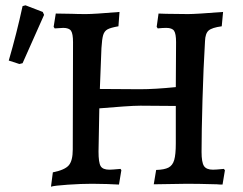

<svg xmlns="http://www.w3.org/2000/svg" viewBox="-20 -692 914 723"><path d="M179 -43Q224 -52 239 -69.5Q254 -87 254 -129L255 -533Q255 -565 247.5 -576Q240 -587 218 -587L186 -585L182 -591L190 -641L251 -640Q271 -639 304 -639Q334 -639 430 -647L426 -593Q397 -588 385 -581.5Q373 -575 368.5 -560Q364 -545 362 -511L356 -357L507 -356Q563 -356 642 -364L643 -533Q643 -565 635.5 -576Q628 -587 606 -587Q592 -587 574 -585L570 -591L577 -641L605 -640L688 -639Q718 -639 820 -647L815 -593Q778 -588 765.5 -577Q753 -566 752 -537Q746 -438 742.5 -316Q739 -194 739 -120Q739 -81 748 -67Q757 -53 782 -53Q793 -53 823 -56L827 -51L818 3Q805 3 797 2Q725 0 685 0L559 2L568 -52Q599 -53 614.5 -61Q630 -69 636 -89.5Q642 -110 642 -152V-293L509 -294Q486 -294 444 -291Q402 -288 354 -284L351 -121Q351 -80 359 -66.5Q367 -53 392 -53Q401 -53 434 -56L437 -51L428 3Q412 2 383 1Q354 0 327 0Q286 0 235 3.5Q184 7 172 11ZM13 -464Q43 -567 65 -669L76 -672L141 -647L146 -636L65 -454L53 -451Z"/></svg>

Font: Alegreya SC Medium
Style: Regular
Weight: 500
Designer: Juan Pablo del Peral
Foundry: Huerta Tipografica
Version: Version 2.007; ttfautohint (v1.6)